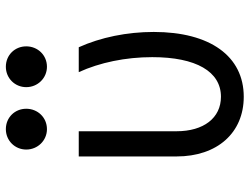

<svg xmlns="http://www.w3.org/2000/svg" viewBox="-116 -706 833 640"><g transform="rotate(-90 300.0 -386.5)"><path d="M462 -540H379C411 -470 429 -384 429 -295C429 -149 381 -66 297 -66C226 -66 182 -124 182 -214V-540H98V-214C98 -78 177 10 297 10C432 10 513 -102 513 -290C513 -379 495 -467 462 -540ZM121 -715C121 -677 151 -646 189 -646C228 -646 257 -677 257 -715C257 -753 228 -783 189 -783C151 -783 121 -753 121 -715ZM329 -715C329 -677 359 -646 397 -646C436 -646 465 -677 465 -715C465 -753 436 -783 397 -783C359 -783 329 -753 329 -715Z"/></g></svg>

Font: CommitMonoNiceRocks
Style: Regular
Weight: 400
Monospace: yes
Designer: Eigil Nikolajsen
Foundry: Eigil Nikolajsen
Version: Version 1.143